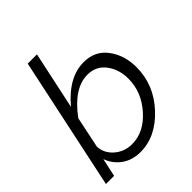

<svg xmlns="http://www.w3.org/2000/svg" viewBox="-203 -859 998 998"><g transform="rotate(-45 296.0 -360.0)"><path d="M91 -101 69 0H9L164 -730H232L164 -412Q263 -530 375 -530Q458 -530 504.5 -467.5Q551 -405 551 -317Q551 -188 459 -89Q367 10 254 10Q194 10 151.5 -20.5Q109 -51 91 -101ZM479 -305Q479 -373 442.5 -421.5Q406 -470 343 -470Q242 -470 149 -343L113 -170Q116 -119 156.5 -84.5Q197 -50 252 -50Q339 -50 409 -128.5Q479 -207 479 -305Z"/></g></svg>

Font: Raleway-v4020
Style: Italic
Weight: 400
Italic angle: -12°
Designer: Matt McInerney, Pablo Impallari, Rodrigo Fuenzalida
Foundry: Matt McInerney, Pablo Impallari, Rodrigo Fuenzalida
Version: Version 4.020;PS 004.020;hotconv 1.0.88;makeotf.lib2.5.64775